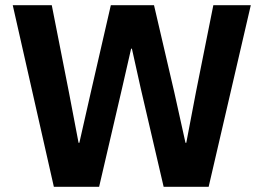

<svg xmlns="http://www.w3.org/2000/svg" viewBox="-20 -718 1013 738"><path d="M361 0 449 -378 484 -531H487L521 -378L609 0H782L944 -698H800L733 -363L696 -169H693L650 -363L572 -698H406L329 -363L285 -169H282L245 -363L179 -698H29L187 0Z"/></svg>

Font: IBM Plex Thai Looped
Style: Bold
Weight: 700
Designer: Mike Abbink, Paul van der Laan, Pieter van Rosmalen, Ben Mitchell, Mark Frömberg
Foundry: Bold Monday
Version: Version 1.0